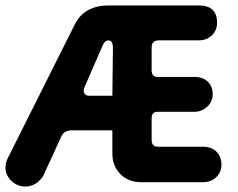

<svg xmlns="http://www.w3.org/2000/svg" viewBox="-20 -668 872 704"><path d="M72 16C99 16 121 3 138 -22L205 -168C212 -183 225 -190 242 -190H392V-104C392 -44 436 0 496 0H725C764 0 792 -28 792 -64C792 -104 765 -130 725 -130H560C544 -130 536 -138 536 -155V-234C536 -250 543 -258 558 -258H693C729 -258 760 -287 760 -322C760 -359 736 -386 693 -386H558C543 -386 536 -394 536 -411V-494C536 -511 545 -520 562 -520H709C748 -520 776 -548 776 -584C776 -627 754 -648 709 -648H379C318 -648 276 -624 253 -576L10 -91C3 -78 0 -66 0 -53C0 -17 33 16 72 16ZM306 -317C290 -317 287 -329 287 -336C287 -339 287 -341 288 -344L354 -496C360 -512 368 -520 378 -520C389 -520 394 -510 394 -491L392 -317Z"/></svg>

Font: Dongle
Style: Bold
Weight: 700
Designer: Yanghee Ryu
Foundry: Yanghee Ryu
Version: Version 2.000